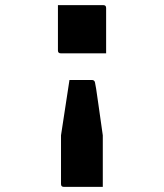

<svg xmlns="http://www.w3.org/2000/svg" viewBox="-20 -567 640 749"><path d="M206 -547H383Q394 -547 394 -536V-359H217Q206 -359 206 -370ZM251 -255H339Q344 -255 347 -252Q349 -251 350.5 -245.5Q352 -240 355 -221Q358 -202 364 -159Q370 -116 381 -39V162H229Q218 162 218 151V-39Q226 -94 234.5 -147Q243 -200 251 -255Z"/></svg>

Font: Recursive Mn Lnr St
Style: Bold
Weight: 700
Monospace: yes
Version: Version 1.079;hotconv 1.0.112;makeotfexe 2.5.65598; ttfautoh